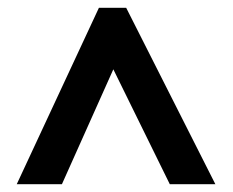

<svg xmlns="http://www.w3.org/2000/svg" viewBox="-20 -736 597 493"><path d="M23 -263 234 -716H304L533 -263H416L271 -558L139 -263Z"/></svg>

Font: Noto Sans Gujarati SemiCondensed
Style: Bold
Weight: 700
Width: 4
Designer: Jelle Bosma - Monotype Design Team, Universal Thirst
Foundry: Monotype Imaging Inc.
Version: Version 2.106; ttfautohint (v1.8.4.7-5d5b)